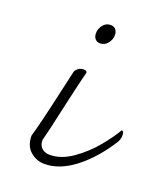

<svg xmlns="http://www.w3.org/2000/svg" viewBox="-122 -710 676 798"><g transform="rotate(20 216.5 -311.5)"><path d="M78 -86Q93 -134 130 -299Q148 -380 152 -396Q165 -418 188 -418Q203 -418 203 -408Q196 -383 183.5 -328.5Q171 -274 164 -243Q137 -119 127 -84Q127 -61 140.5 -48.5Q154 -36 176 -36Q226 -36 276.5 -71.5Q327 -107 365.5 -154Q404 -201 423 -235Q429 -233 431 -228.5Q433 -224 433 -213Q433 -198 423 -182Q369 -97 302 -45Q235 7 168 7Q133 7 105.5 -16.5Q78 -40 78 -86ZM184 -577Q184 -597 197 -613.5Q210 -630 230 -630Q246 -630 253.5 -620Q261 -610 261 -596Q261 -576 247.5 -559.5Q234 -543 214 -543Q200 -543 192 -552.5Q184 -562 184 -577Z"/></g></svg>

Font: Charmonman
Style: Regular
Weight: 400
Designer: Ekaluck Peanpanawate
Foundry: Cadson Demak Co.,Ltd.
Version: Version 1.000; ttfautohint (v1.6)